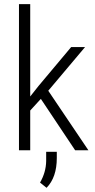

<svg xmlns="http://www.w3.org/2000/svg" viewBox="-20 -731 462 934"><path d="M345.2 -0.5 178.7 -250 127 -193.4V-1.5V0H125.5H73.2H72.3V-1.5V-709.5V-710.9H73.2H125.5H127V-709.5V-261.7L168 -313.5L325.7 -501.5L326.2 -502H326.7H390.6H393.6L391.6 -499.5L214.8 -289.6L408.7 -2L410.2 0H407.2H346.2H345.7ZM206.5 182.6 174.8 157.2Q203.6 107.4 204.6 52.7V7.3H256.3V37.6Q256.3 131.8 206.5 182.6Z"/></svg>

Font: MAUL Condensed Light
Style: Light
Weight: 300
Designer: MAUL
Version: Version 2.137; 2017; ttfautohint (v1.8.3)